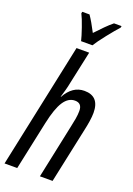

<svg xmlns="http://www.w3.org/2000/svg" viewBox="-179 -1032 761 1097"><g transform="rotate(20 202.0 -483.0)"><path d="M241 -806Q258 -834 296.5 -882.5Q335 -931 358 -956L360 -966H314Q293 -949 269.5 -925.5Q246 -902 219 -873Q188 -933 165 -966H121L119 -956Q132 -931 149 -881.5Q166 -832 172 -806ZM77 0 140 -296Q160 -390 188 -432.5Q216 -475 256 -475Q299 -475 299 -428Q299 -406 294.5 -379.5Q290 -353 284 -327L215 0H292L364 -338Q370 -364 374.5 -393.5Q379 -423 379 -445Q379 -546 288 -546Q216 -546 173 -468H171Q178 -491 184.5 -514.5Q191 -538 195 -560L238 -760H161L0 0Z"/></g></svg>

Font: Noto Sans Display Condensed
Style: Italic
Weight: 400
Width: 3
Designer: Monotype Design team
Foundry: Monotype Imaging Inc.
Version: 1.000